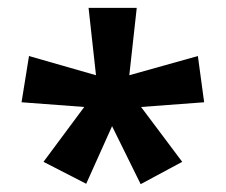

<svg xmlns="http://www.w3.org/2000/svg" viewBox="-20 -906 576 490"><path d="M329 -886H206L225 -714L54 -763L35 -645L195 -633L91 -493L200 -437L266 -584L339 -436L445 -493L340 -633L501 -645L485 -763L310 -714Z"/></svg>

Font: Noto Sans Kannada UI Condensed
Style: Bold
Weight: 700
Width: 3
Designer: Jelle Bosma - Monotype Design Team
Foundry: Monotype Imaging Inc.
Version: Version 2.005